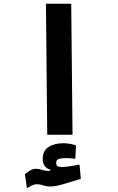

<svg xmlns="http://www.w3.org/2000/svg" viewBox="-20 -713 626 1016"><path d="M230 0 223.1 -693.4H356.9L363.8 0ZM122.6 282.7 111.8 209Q128.4 194.8 142.1 187.5Q155.8 180.2 170.9 180.2Q187 180.2 202.6 185.8Q218.3 191.4 237.8 191.4Q248 191.4 257.1 188.2Q266.1 185.1 276.4 182.1L275.4 224.1L246.1 196.8V185.1Q226.6 179.2 216.3 165Q206.1 150.9 206.1 127.4Q206.1 85.4 236.8 65.2Q267.6 44.9 315.4 44.9Q332.5 44.9 351.3 48.3Q370.1 51.8 382.3 56.6L378.4 127Q367.2 125.5 354 124.5Q340.8 123.5 332.5 123.5Q304.2 123.5 290.8 128.2Q277.3 132.8 277.3 148.4Q277.3 162.1 284.9 166.5Q292.5 170.9 308.6 170.9Q324.2 170.9 351.6 166.5Q378.9 162.1 400.9 158.2L407.7 233.4Q380.9 241.2 350.8 250.7Q320.8 260.3 294.2 267.1Q267.6 273.9 249.5 273.9Q224.1 273.9 207.5 267.8Q190.9 261.7 176.3 261.7Q163.6 261.7 151.4 267.3Q139.2 272.9 122.6 282.7Z"/></svg>

Font: Cascadia Code
Style: Regular
Weight: 400
Monospace: yes
Designer: Aaron Bell
Foundry: Saja Typeworks
Version: Version 2106.017